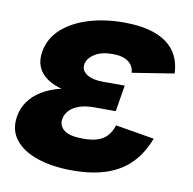

<svg xmlns="http://www.w3.org/2000/svg" viewBox="-68 -621 700 698"><g transform="rotate(10 282.5 -272.0)"><path d="M242.7 9.8Q168.9 9.8 113.8 -8.8Q58.6 -27.3 30.8 -62.7Q2.9 -98.1 11.2 -148.9Q16.1 -179.7 34.2 -205.1Q52.2 -230.5 82.3 -248.5Q112.3 -266.6 154.5 -276.6Q196.8 -286.6 251 -286.6H370.6L361.3 -230H281.2Q249.5 -230 227.1 -222.2Q204.6 -214.4 191.4 -200.7Q178.2 -187 174.8 -168.5Q170.9 -142.6 191.4 -126.7Q211.9 -110.8 261.7 -110.8Q294.4 -110.8 315.9 -118.2Q337.4 -125.5 350.6 -140.6Q363.8 -155.8 371.6 -179.2L514.6 -155.3Q494.1 -101.1 458.7 -64.2Q423.3 -27.3 370.1 -8.8Q316.9 9.8 242.7 9.8ZM247.6 -265.6Q197.8 -265.6 160.6 -274.2Q123.5 -282.7 99.4 -299.6Q75.2 -316.4 65.2 -340.8Q55.2 -365.2 60.5 -396.5Q69.3 -447.3 107.9 -481.9Q146.5 -516.6 205.8 -534.7Q265.1 -552.7 335 -552.7Q402.3 -552.7 449.2 -535.9Q496.1 -519 521.2 -485.6Q546.4 -452.1 548.3 -401.9L394 -377.4Q392.6 -402.8 372.6 -417.7Q352.5 -432.6 314.5 -432.6Q272.9 -432.6 247.8 -416.3Q222.7 -399.9 219.2 -377.4Q215.8 -355 237.1 -341.1Q258.3 -327.1 297.4 -327.1H377.4L367.2 -265.6Z"/></g></svg>

Font: Inter ExtraBold
Style: Italic
Weight: 800
Italic angle: -9.3988°
Designer: Rasmus Andersson
Foundry: rsms
Version: Version 4.001;git-66647c0bb